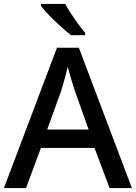

<svg xmlns="http://www.w3.org/2000/svg" viewBox="-20 -961 695 981"><path d="M540 0 463 -205H189L113 0H0L271 -717H383L654 0ZM362 -498Q359 -508 351.5 -531.5Q344 -555 337 -580Q330 -605 326 -620Q319 -588 309 -553Q299 -518 293 -498L221 -299H433ZM313 -941Q325 -919 343 -891.5Q361 -864 380 -838Q399 -812 415 -793V-781H343Q320 -799 289 -827Q258 -855 230.5 -883.5Q203 -912 189 -931V-941Z"/></svg>

Font: Noto Sans Lao Looped Medium
Style: Regular
Weight: 500
Designer: Mark Frömberg, Ben Mitchell
Foundry: The Fontpad Ltd
Version: Version 1.002; ttfautohint (v1.8.4.7-5d5b)